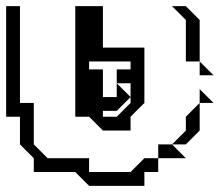

<svg xmlns="http://www.w3.org/2000/svg" viewBox="-20 -560 715 625"><path d="M585 -360V-495L540 -540H585L630 -495V-360ZM630 -315V-360L675 -315ZM630 -225V-270L675 -225ZM540 -90 585 -135V-180L630 -225V-135L585 -90ZM90 0V-45L45 -90V-180H0V-540H45V-225H90V-90L135 -45H270V0H405L450 -45H495V0H450V45H270L225 0ZM225 -180V-540H315V-405H450V-225L405 -180V-135H315L270 -180ZM495 -45V-90H540L585 -45ZM270 -225H315V-180H360L405 -225V-360H270ZM360 -289V-334H405V-289ZM270 -199V-334H315V-244H360V-289L405 -244L360 -199Z"/></svg>

Font: Rubik Iso
Style: Regular
Weight: 400
Designer: Hubert and Fischer, NaN
Foundry: Hubert and Fischer, NaN
Version: Version 2.200